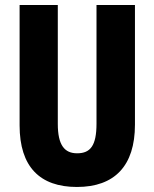

<svg xmlns="http://www.w3.org/2000/svg" viewBox="-20 -734 614 764"><path d="M517 -238V-714H364V-242C364 -155 340 -124 287 -124C237 -124 210 -156 210 -241V-714H58V-235C58 -70 139 10 286 10C436 10 517 -74 517 -238Z"/></svg>

Font: Noto Sans Devanagari ExtraCondensed ExtraBold
Style: Regular
Weight: 800
Width: 2
Designer: Jelle Bosma - Monotype Design Team
Foundry: Monotype Imaging Inc.
Version: Version 2.004